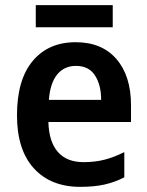

<svg xmlns="http://www.w3.org/2000/svg" viewBox="-20 -716 572 746"><path d="M274 -552Q376 -552 432.5 -486.5Q489 -421 489 -307V-242H168Q170 -166 204.5 -126Q239 -86 305 -86Q349 -86 386 -95.5Q423 -105 463 -125V-27Q426 -8 386 1Q346 10 292 10Q177 10 111.5 -62Q46 -134 46 -268Q46 -406 107 -479Q168 -552 274 -552ZM275 -460Q230 -460 202.5 -427Q175 -394 170 -328H373Q373 -386 349 -423Q325 -460 275 -460ZM418 -696V-610H119V-696Z"/></svg>

Font: Noto Sans Khmer UI SemiCondensed SemiBold
Style: Regular
Weight: 600
Width: 4
Designer: Danh Hong and the Monotype Design Team
Foundry: Monotype Imaging Inc.
Version: Version 2.002; ttfautohint (v1.8.4.7-5d5b)